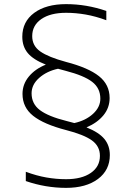

<svg xmlns="http://www.w3.org/2000/svg" viewBox="-20 -760 640 930"><path d="M300 150Q201 150 105 117V72Q156 91 204 99.5Q252 108 300 108Q376 108 420 77.5Q464 47 464 -5Q464 -52 425 -80Q386 -108 300 -130Q192 -158 140.5 -199Q89 -240 89 -305Q89 -352 119.5 -389Q150 -426 202 -447Q141 -471 114.5 -503Q88 -535 88 -582Q88 -655 145.5 -697.5Q203 -740 300 -740Q399 -740 495 -707V-662Q444 -681 395.5 -689.5Q347 -698 300 -698Q224 -698 180 -667.5Q136 -637 136 -585Q136 -538 175.5 -510.5Q215 -483 300 -460Q408 -432 459.5 -391Q511 -350 511 -285Q511 -238 481 -201.5Q451 -165 399 -143Q459 -119 485.5 -87Q512 -55 512 -9Q512 64 454.5 107Q397 150 300 150ZM340 -164Q395 -176 430.5 -208.5Q466 -241 466 -282Q466 -333 426.5 -363.5Q387 -394 298 -417Q278 -422 261 -427Q206 -415 169.5 -382.5Q133 -350 133 -308Q133 -257 173.5 -226.5Q214 -196 302 -174Q322 -169 340 -164Z"/></svg>

Font: M PLUS Code Latin 60 Light
Style: Regular
Weight: 300
Width: 7
Monospace: yes
Designer: Coji Morishita
Foundry: UNDERFOREST DESIGN
Version: Version 1.005; ttfautohint (v1.8.3)